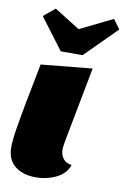

<svg xmlns="http://www.w3.org/2000/svg" viewBox="-90 -836 595 909"><g transform="rotate(10 208.0 -381.5)"><path d="M250 -131Q250 -106 264 -88Q278 -70 305 -67Q292 -25 246.5 -2.5Q201 20 147 20Q85 20 47 -10.5Q9 -41 9 -101Q9 -133 18 -189.5Q27 -246 44 -335Q53 -382 54 -386L78 -510L324 -534L255 -173Q250 -146 250 -131ZM383 -783 416 -738 266 -588H161L48 -738L103 -783L226 -706Z"/></g></svg>

Font: Sansita Black Italic
Style: Regular
Weight: 900
Italic angle: -11°
Designer: Pablo Cosgaya
Foundry: Omnibus-Type
Version: Version 1.006